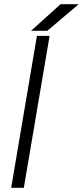

<svg xmlns="http://www.w3.org/2000/svg" viewBox="-20 -890 393 910"><path d="M155 -720H215L93 0H33ZM267 -870H353L204 -744H127Z"/></svg>

Font: Oak Sans Light Italic
Style: Regular
Weight: 400
Italic angle: -9.5°
Foundry: Erik Kennedy, Walven
Version: Version 1.000;Glyphs 3.1.2 (3151)